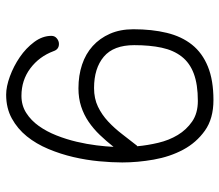

<svg xmlns="http://www.w3.org/2000/svg" viewBox="-66 -658 731 640"><g transform="rotate(-90 300.0 -338.5)"><path d="M522 -260Q522 -198 510 -148.5Q498 -99 470.5 -64.5Q443 -30 397.5 -11.5Q352 7 286 7Q224 7 184 -21.5Q144 -50 120.5 -94Q97 -138 87.5 -192Q78 -246 78 -297Q78 -332 82 -374.5Q86 -417 96 -460Q106 -503 123 -543.5Q140 -584 165 -615Q190 -646 224.5 -665Q259 -684 304 -684Q331 -684 365 -671.5Q399 -659 429 -638.5Q459 -618 479.5 -590.5Q500 -563 500 -533Q500 -522 491.5 -515Q483 -508 473 -508Q455 -508 449 -526Q431 -574 391.5 -603.5Q352 -633 300 -633Q268 -633 243 -617Q218 -601 199.5 -575Q181 -549 168 -516Q155 -483 147 -449Q139 -415 135 -382.5Q131 -350 130 -326Q149 -350 169.5 -371.5Q190 -393 213.5 -409Q237 -425 264.5 -434Q292 -443 325 -443Q368 -443 404 -431Q440 -419 466 -395.5Q492 -372 507 -338Q522 -304 522 -260ZM469 -257Q469 -326 430.5 -358.5Q392 -391 326 -391Q291 -391 264 -378Q237 -365 214.5 -344Q192 -323 172.5 -297.5Q153 -272 134 -248L132 -247Q135 -213 143.5 -177Q152 -141 169.5 -112Q187 -83 214.5 -64Q242 -45 283 -45Q338 -45 374 -58.5Q410 -72 431 -99Q452 -126 460.5 -165.5Q469 -205 469 -257Z"/></g></svg>

Font: Wynona
Style: Regular
Weight: 400
Italic angle: -12°
Designer: Kanati
Foundry: Kanati and Michael Everson
Version: Version 2.000